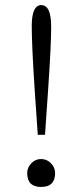

<svg xmlns="http://www.w3.org/2000/svg" viewBox="-20 -742 322 762"><path d="M129.9 -207 117.7 -384.8Q106 -564 106 -638.7Q106 -721.7 144 -721.7Q183.1 -721.7 183.1 -635.7Q183.1 -563.5 170.9 -384.8L158.7 -207ZM143.1 -110.8Q165.5 -110.8 181.6 -94.7Q198.7 -77.6 198.7 -55.2Q198.7 0 143.1 0Q87.9 0 87.9 -55.2Q87.9 -77.6 105 -94.7Q120.6 -110.8 143.1 -110.8Z"/></svg>

Font: I.MingCP
Style: Regular
Weight: 400
Designer: I.Font Project
Version: Version 8.000; Sep 06, 2022